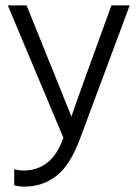

<svg xmlns="http://www.w3.org/2000/svg" viewBox="-20 -527 522 715"><path d="M71 168Q51 168 33 163V103Q51 108 67 108Q174 108 216 -14L9 -507H79L246 -93Q256 -126 395 -507H463L279 -13Q241 90 189 129Q137 168 71 168Z"/></svg>

Font: Hind Colombo Light
Style: Regular
Weight: 300
Designer: Jyotish Sonowal, Aditi Pimprikar
Foundry: Indian Type Foundry
Version: Version 1.000;PS 1.0;hotconv 1.0.86;makeotf.lib2.5.63406; tt